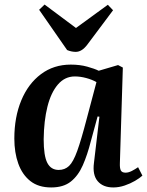

<svg xmlns="http://www.w3.org/2000/svg" viewBox="-20 -810 646 844"><path d="M507 -94Q506 -71 511 -61Q516 -51 532 -51Q545 -51 559.5 -58.5Q574 -66 587 -75L606 -38Q594 -27 573.5 -15Q553 -3 528 5.5Q503 14 478 14Q433 14 409.5 -13.5Q386 -41 393 -94L417 -297L409 -298L379 -188Q364 -129 344 -83.5Q324 -38 291.5 -12Q259 14 205 14Q149 14 113.5 -14Q78 -42 60.5 -90.5Q43 -139 43 -201Q43 -295 73.5 -368.5Q104 -442 160 -484Q216 -526 291 -526Q331 -526 363.5 -517Q396 -508 414 -499L499 -524L520 -513ZM238 -63Q265 -63 283.5 -80.5Q302 -98 319.5 -146.5Q337 -195 361 -287L404 -449Q385 -460 359 -467Q333 -474 309 -474Q265 -474 234.5 -438.5Q204 -403 188.5 -341Q173 -279 172 -198Q172 -125 188 -94Q204 -63 238 -63ZM152 -767 176 -790 314 -687 454 -789 477 -765 364 -614Q340 -582 313 -582Q294 -582 275 -590Z"/></svg>

Font: Literata 36pt SemiBold
Style: Italic
Weight: 600
Italic angle: -2°
Designer: Latin by Veronika Burian and Jose Scaglione. Greek by Irene Vlachou. Cyrillic by Vera Evstafieva
Foundry: TypeTogether
Version: Version 3.002